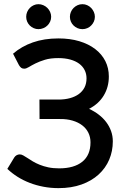

<svg xmlns="http://www.w3.org/2000/svg" viewBox="-20 -916 618 942"><path d="M44 -652.5Q85.5 -688.5 141.2 -708Q197 -727.5 266.5 -727.5Q323.5 -727.5 369.2 -713.8Q415 -700 447.2 -675.2Q479.5 -650.5 496.8 -616.2Q514 -582 514 -541Q514 -489 489.2 -447.8Q464.5 -406.5 417 -382Q443 -370 464.5 -353.5Q486 -337 501.2 -316.8Q516.5 -296.5 525 -272.8Q533.5 -249 533.5 -222.5Q533.5 -174.5 515.8 -132.8Q498 -91 463.8 -59.8Q429.5 -28.5 380 -10.8Q330.5 7 267 7Q229 7 193.2 0.2Q157.5 -6.5 125.8 -18.8Q94 -31 66.2 -48.5Q38.5 -66 16 -87.5L50 -143.5Q54.5 -150.5 61.5 -154.5Q68.5 -158.5 77 -158.5Q85 -158.5 94 -153.5Q103 -148.5 114.8 -140.8Q126.5 -133 141 -124.2Q155.5 -115.5 174.5 -107.8Q193.5 -100 217 -95Q240.5 -90 270 -90Q343.5 -90 383.8 -122.5Q424 -155 424 -217.5Q424 -243.5 413.5 -264.8Q403 -286 383.5 -301Q364 -316 336.2 -324.2Q308.5 -332.5 274 -332H174L173.5 -427.5H267Q298 -427.5 323.5 -434.5Q349 -441.5 367 -454.8Q385 -468 394.8 -487.2Q404.5 -506.5 404.5 -531.5Q404.5 -554 395.2 -572.2Q386 -590.5 368.5 -603.5Q351 -616.5 325 -623.8Q299 -631 266 -631Q227.5 -631 200.5 -622.8Q173.5 -614.5 154 -604.8Q134.5 -595 121.5 -587Q108.5 -579 99 -579Q90 -579 84.2 -583.2Q78.5 -587.5 73 -596.5ZM231 -833.5Q231 -821 226 -810Q221 -799 212.5 -790.8Q204 -782.5 192.5 -777.8Q181 -773 168.5 -773Q156.5 -773 145.5 -777.8Q134.5 -782.5 126.2 -790.8Q118 -799 113.2 -810Q108.5 -821 108.5 -833.5Q108.5 -846 113.2 -857.2Q118 -868.5 126.2 -877Q134.5 -885.5 145.5 -890.5Q156.5 -895.5 168.5 -895.5Q181 -895.5 192.5 -890.5Q204 -885.5 212.5 -877Q221 -868.5 226 -857.2Q231 -846 231 -833.5ZM445.5 -833.5Q445.5 -821 440.5 -810Q435.5 -799 427.2 -790.8Q419 -782.5 408 -777.8Q397 -773 384.5 -773Q371.5 -773 360.5 -777.8Q349.5 -782.5 341 -790.8Q332.5 -799 327.8 -810Q323 -821 323 -833.5Q323 -846 327.8 -857.2Q332.5 -868.5 341 -877Q349.5 -885.5 360.5 -890.5Q371.5 -895.5 384.5 -895.5Q397 -895.5 408 -890.5Q419 -885.5 427.2 -877Q435.5 -868.5 440.5 -857.2Q445.5 -846 445.5 -833.5Z"/></svg>

Font: Lato 2
Style: Regular
Weight: 600
Designer: Lukasz Dziedzic with Adam Twardoch and Botio Nikoltchev
Foundry: tyPoland Lukasz Dziedzic
Version: Version 2.015; 2015-08-06; http://www.latofonts.com/